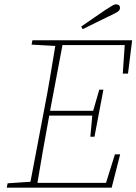

<svg xmlns="http://www.w3.org/2000/svg" viewBox="-20 -862 627 882"><path d="M125 -657 129 -677H587L568 -524H544L553 -655H267L210 -353H408L436 -450H455L414 -234H395L404 -331H206L203 -313Q176 -168 152 -22H467L508 -153H532L493 0H11L15 -20L120 -27L184 -364Q198 -435 210 -507Q222 -579 234 -651ZM353 -740Q382 -760 411 -780Q440 -800 465 -817Q488 -832 498 -837.5Q508 -843 515 -842Q533 -840 531 -823Q530 -814 519 -807Q508 -800 482 -788Q452 -774 421.5 -758.5Q391 -743 360 -728Z"/></svg>

Font: Source Serif Pro ExtraLight
Style: Italic
Weight: 200
Italic angle: -12°
Designer: Frank Grießhammer
Foundry: Adobe Systems Incorporated
Version: Version 3.001;hotconv 1.0.111;makeotfexe 2.5.65597